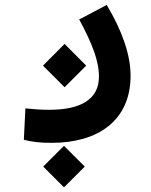

<svg xmlns="http://www.w3.org/2000/svg" viewBox="-20 -351 626 794"><path d="M194.3 239.7C384.3 239.7 520 148.4 520 -38.1C520 -126 483.9 -225.6 421.4 -330.6L307.6 -270.5C360.8 -171.4 389.2 -100.1 389.2 -34.2C389.2 62.5 309.6 103 184.6 103C140.6 103 122.1 100.6 85 97.2L78.6 227.1C114.7 235.8 142.1 239.7 194.3 239.7ZM247.1 9.8 336.4 -79.6 247.1 -169.4 157.7 -79.6ZM244.6 423.8 330.6 337.9 244.6 252 158.7 337.9Z"/></svg>

Font: Cascadia Mono NF
Style: Bold
Weight: 700
Monospace: yes
Designer: Aaron Bell
Foundry: Saja Typeworks
Version: Version 2404.023